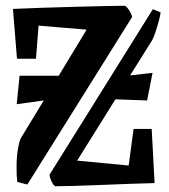

<svg xmlns="http://www.w3.org/2000/svg" viewBox="-20 -637 587 667"><path d="M439 -578 75 4 40 -5Q37 -31 37.5 -62.5Q38 -94 42.5 -120.5Q47 -147 53 -158L132 -288L38 -275L48 -374H184L281 -534L114 -548L105 -433H39L25 -606Q68 -608 126.5 -610Q185 -612 243 -613.5Q301 -615 347 -616Q393 -617 412 -617Q418 -617 427.5 -603Q437 -589 439 -578ZM152 -30 511 -605 538 -594Q536 -579 530.5 -559.5Q525 -540 519 -522.5Q513 -505 509 -498L432 -375L510 -384L491 -288L381 -292L248 -79L427 -62L444 -189H507L517 -1Q472 0 420 2Q368 4 319 6Q270 8 231 9Q192 10 173 10Q167 9 160 -5Q153 -19 152 -30Z"/></svg>

Font: Grenze Gotisch SemiBold
Style: Regular
Weight: 600
Designer: Renata Polastri
Foundry: Omnibus-Type
Version: Version 1.001